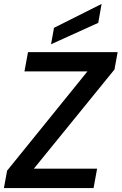

<svg xmlns="http://www.w3.org/2000/svg" viewBox="-22 -961 621 981"><path d="M579.1 -694.8 563 -606 150.9 -99.1H474.1L456.1 0H-2L14.2 -88.9L424.8 -596.2H103L121.1 -694.8ZM253.9 -818.8 497.1 -940.9 480 -844.2 238.8 -734.9Z"/></svg>

Font: SVN-Poppins Medium
Style: Italic
Weight: 500
Italic angle: -10°
Designer: Ninad Kale (Devanagari), Jonny Pinhorn (Latin)
Foundry: Indian Type Foundry
Version: Version 3.002 2017